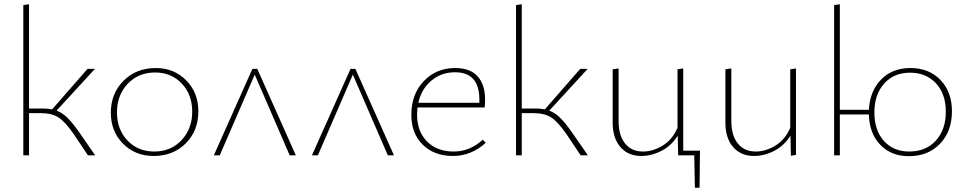

<svg xmlns="http://www.w3.org/2000/svg" viewBox="-20 -733 4559 906"><path d="M353 -110 429 0H395L328 -100Q288 -158 256.5 -178.5Q225 -199 173 -199H117V0H90V-709L117 -713V-221H180Q207 -221 226 -217L393 -408H428L247 -211Q274 -201 298 -177.5Q322 -154 353 -110Z M705 3Q618 3 560.5 -55Q503 -113 503 -201Q503 -292 563 -352Q623 -412 715 -412Q801 -412 858.5 -354Q916 -296 916 -208Q916 -116 856.5 -56.5Q797 3 705 3ZM708 -18Q787 -18 837 -72Q887 -126 887 -206Q887 -287 837.5 -339Q788 -391 712 -391Q633 -391 582.5 -337.5Q532 -284 532 -203Q532 -122 581.5 -70Q631 -18 708 -18Z M1376 0H1347L1182 -381L1017 0H989L1171 -408H1194Z M1839 0H1810L1645 -381L1480 0H1452L1634 -408H1657Z M2258 -74 2272 -59Q2203 3 2118 3Q2029 3 1975 -50Q1921 -103 1921 -191Q1921 -289 1980 -350.5Q2039 -412 2127 -412Q2199 -412 2234 -372.5Q2269 -333 2269 -264Q2269 -238 2267 -226H1950Q1948 -204 1948 -193Q1948 -113 1995 -65.5Q2042 -18 2121 -18Q2198 -18 2258 -74ZM2127 -392Q2063 -392 2016 -353Q1969 -314 1954 -248H2242V-263Q2242 -392 2127 -392Z M2678 -110 2754 0H2720L2653 -100Q2613 -158 2581.5 -178.5Q2550 -199 2498 -199H2442V0H2415V-709L2442 -713V-221H2505Q2532 -221 2551 -217L2718 -408H2753L2572 -211Q2599 -201 2623 -177.5Q2647 -154 2678 -110Z M3283 -22 3281 153H3259L3256 0H3180L3178 -93Q3148 -45 3101 -21Q3054 3 3006 3Q2944 3 2907.5 -39Q2871 -81 2871 -155V-406L2899 -410V-162Q2899 -94 2929.5 -56Q2960 -18 3014 -18Q3061 -18 3107 -46Q3153 -74 3177 -130V-406L3204 -410V-22Z M3709 -406 3736 -410V-2L3712 2L3710 -93Q3680 -45 3633 -21Q3586 3 3538 3Q3476 3 3439.5 -39Q3403 -81 3403 -155V-406L3431 -410V-162Q3431 -94 3461.5 -56Q3492 -18 3546 -18Q3593 -18 3639 -46Q3685 -74 3709 -130Z M4276 -412Q4364 -412 4418 -355.5Q4472 -299 4472 -208Q4472 -113 4415.5 -54.5Q4359 4 4269 4Q4185 4 4133.5 -50Q4082 -104 4080 -193H3943V0H3916V-709L3943 -713V-215H4080Q4085 -304 4138 -358Q4191 -412 4276 -412ZM4270 -18Q4349 -18 4396 -69.5Q4443 -121 4443 -206Q4443 -290 4396.5 -340Q4350 -390 4274 -390Q4198 -390 4152 -338.5Q4106 -287 4106 -202Q4106 -118 4151 -68Q4196 -18 4270 -18Z"/></svg>

Font: EauTestInfant Extralight
Style: Regular
Weight: 250
Designer: Christian Thalmann (Catharsis Fonts)
Version: Version 0.001;PS 000.001;hotconv 1.0.88;makeotf.lib2.5.64775